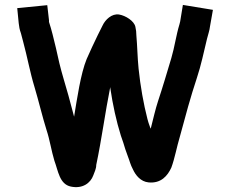

<svg xmlns="http://www.w3.org/2000/svg" viewBox="-20 -741 934 780"><path d="M428 -388V-384C438.3 -314 452.6 -248.9 471 -190L481 -161C483.7 -151.7 486.3 -143 489 -135L499 -107C507.2 -86.4 509.5 -72.4 520 -53C531.1 -28.6 551.6 -3.1 583.5 0C634.4 5 660.9 -27.1 676 -60C689.9 -97.1 698.1 -144.5 711 -187C732.9 -268.4 754.2 -347.5 780 -425C796.7 -475.2 808.1 -529.9 821 -583.5C824.8 -599.1 831.7 -618.4 833 -633L845 -701L723 -721L712 -654L709 -642C695.6 -598.4 689.3 -549.5 676 -505C658.8 -447.6 640.9 -386.8 622 -330C612.2 -300.6 601.1 -253.2 593 -221C592.3 -220.3 592 -219.3 592 -218L588 -229C584.7 -237.7 581.7 -247.2 579 -257.5C563.3 -318.4 550.4 -390.3 543 -462C538.5 -505.5 537.9 -554.1 534 -597C534 -609 532.7 -620.7 530 -632C525.3 -655.7 490.3 -677.6 464 -682C433.9 -687 407.4 -660.4 397 -638L377 -598C367.9 -579.8 340.2 -520.5 332 -501C307.6 -441.3 293.1 -339.9 281 -267C273.6 -296.5 266.8 -318.6 258 -353C246.1 -396 231.5 -441.4 221 -485L207 -547C197.6 -585.9 189.5 -620.4 179 -652V-659L172 -720L50 -708L56 -647C57.9 -632.2 58.9 -622.6 65 -606C67 -598 70 -586.7 74 -572C90.3 -512.3 102 -446.9 120 -388C136.8 -332.4 152.6 -264.9 169 -213C182.2 -173.5 189 -127 201 -88C216.5 -46.7 221.5 7.3 268 17C315.5 26.9 347.7 2.6 359 -28.5C363.4 -40.6 371 -55.2 371 -71C393 -174.8 406.7 -281.4 428 -388Z"/></svg>

Font: Tape
Style: Regular
Weight: 500
Foundry: Cannot Into Space Fonts
Version: Version 0.97